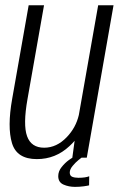

<svg xmlns="http://www.w3.org/2000/svg" viewBox="-20 -616 464 750"><path d="M262.5 0 271.5 -66Q262 -55 251 -45Q197 5.5 124 5.5Q45.5 5.5 26.8 -57Q8 -119.5 27.5 -229.5L92 -595.5H152L87.5 -229.5Q69.5 -128.5 85.8 -83.8Q102 -39 152.5 -39Q201.5 -39 241 -80.5Q276.5 -117.5 288 -167L363.5 -595.5H423.5L319 0ZM273 114Q248.5 114 228 105Q207.5 96 207.5 72Q207.5 53 220.8 36.5Q234 20 249 9.2Q264 -1.5 268 -2.5H301.5Q299 -1 287 8.8Q275 18.5 263.8 32Q252.5 45.5 252.5 58Q252.5 70.5 262 74.5Q271.5 78.5 286 78.5Q313.5 78.5 328.5 72.5L328 108Q323 109.5 306.8 111.8Q290.5 114 273 114Z"/></svg>

Font: Anybody Light
Style: Italic
Weight: 300
Italic angle: -10°
Designer: Tyler Finck
Foundry: Etcetera Type Company
Version: Version 1.010; ttfautohint (v1.8.3) -l 8 -r 50 -G 200 -x 14 